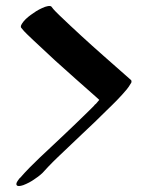

<svg xmlns="http://www.w3.org/2000/svg" viewBox="-20 -652 506 644"><path d="M327 -465C277 -509 228 -554 180 -600C171 -609 161 -618 153 -629C152 -631 149 -632 146 -632C141 -632 135 -630 131 -629C118 -624 104 -617 92 -608C80 -600 68 -591 59 -580C57 -577 50 -569 50 -563C50 -562 50 -560 51 -559C63 -543 79 -530 93 -516L166 -448C211 -407 257 -367 302 -327L313 -317L302 -304C299 -302 297 -300 295 -297C278 -280 278 -280 278 -280C251 -253 223 -227 196 -201L112 -122C90 -101 68 -79 48 -56C46 -55 45 -53 44 -52C42 -49 35 -41 35 -35C35 -33 35 -32 36 -31C37 -29 40 -28 43 -28C48 -28 55 -30 58 -31C71 -36 85 -43 97 -52C109 -60 121 -69 130 -80L142 -93C153 -104 163 -115 174 -125L256 -203C284 -229 312 -256 339 -283C362 -305 385 -328 405 -352C410 -358 414 -364 418 -371C420 -373 421 -375 421 -378C421 -380 421 -381 420 -383Z"/></svg>

Font: Petaluma Script
Style: Regular
Weight: 400
Designer: Daniel Spreadbury
Foundry: Steinberg Media Technologies GmbH
Version: Version 1.10